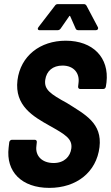

<svg xmlns="http://www.w3.org/2000/svg" viewBox="-20 -906 540 934"><path d="M173 -759H259C265 -759 271 -761 275 -767L316 -826C318 -830 320 -830 322 -826L348 -767C350 -761 356 -759 362 -759H446C455 -759 460 -766 456 -774L401 -878C398 -883 394 -886 388 -886H261C255 -886 250 -883 247 -878L167 -774C161 -766 164 -759 173 -759ZM220 8C352 8 449 -68 464 -190C478 -307 394 -349 307 -404C225 -449 194 -470 200 -517C206 -561 237 -587 284 -587C340 -587 368 -549 362 -503L360 -485C359 -478 364 -473 370 -473H482C489 -473 494 -478 495 -485L498 -505C512 -626 432 -708 300 -708C175 -708 80 -634 65 -516C50 -391 142 -339 222 -294C297 -252 333 -231 327 -184C322 -145 293 -113 241 -113C183 -113 151 -149 157 -195L159 -214C160 -221 156 -226 149 -226H38C32 -226 26 -221 25 -214L22 -188C8 -71 85 8 220 8Z"/></svg>

Font: Barlow Semi Condensed
Style: Bold Italic
Weight: 700
Width: 4
Italic angle: -7°
Designer: Jeremy Tribby
Foundry: Tribby Type
Version: Version 1.422;hotconv 1.0.109;makeotfexe 2.5.65596